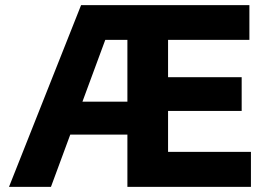

<svg xmlns="http://www.w3.org/2000/svg" viewBox="-20 -726 1034 746"><path d="M15 0 295 -706H548V-571H389L178 0ZM174 -203V-331H539V-203ZM596 0V-136H955V0ZM475 0V-706H633V0ZM596 -295V-426H919V-295ZM596 -571V-706H949V-571Z"/></svg>

Font: Outfit
Style: Bold
Weight: 700
Designer: Rodrigo Fuenzalida
Foundry: fragTYPE
Version: Version 1.100;gftools[0.9.27]